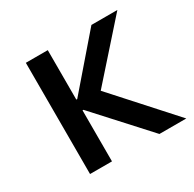

<svg xmlns="http://www.w3.org/2000/svg" viewBox="-117 -620 749 743"><g transform="rotate(-30 257.5 -248.5)"><path d="M84 0V-497H182V-276H186L377 -497H493L261 -236L265 -276L514 0H394L186 -228H182V0Z"/></g></svg>

Font: Nunito Sans 7pt SemiCondensed Medium
Style: Regular
Weight: 500
Width: 4
Designer: Vernon Adams
Foundry: Vernon Adams
Version: Version 3.101;gftools[0.9.27]